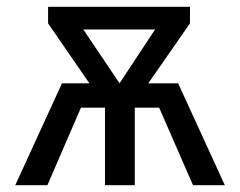

<svg xmlns="http://www.w3.org/2000/svg" viewBox="-20 -547 709 567"><path d="M120 0 219 -229H290V0H378V-229H450L550 0H644L506 -301H418L541 -478V-527H122V-478L244 -301H163L25 0ZM226 -460H438L333 -301Z"/></svg>

Font: FiraGO Unicode
Style: Regular
Weight: 400
Designer: bBox Type
Foundry: bBox Type GmbH
Version: Version 1.001;PS 001.001;hotconv 1.0.88;makeotf.lib2.5.64775